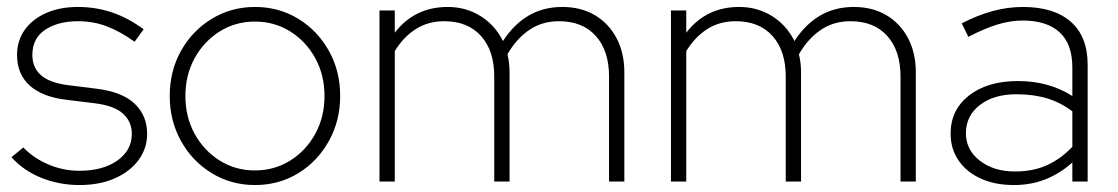

<svg xmlns="http://www.w3.org/2000/svg" viewBox="-20 -522 3213 552"><path d="M208 10Q151 10 99.5 -10.5Q48 -31 13 -70L47 -98Q77 -67 119.5 -49Q162 -31 208 -31Q276 -31 317.5 -60.5Q359 -90 359 -137Q359 -172 334 -195Q309 -218 253 -225L172 -235Q102 -243 65.5 -276Q29 -309 29 -364Q29 -405 51 -436Q73 -467 112.5 -484.5Q152 -502 204 -502Q254 -502 300 -487Q346 -472 393 -438L367 -402Q325 -432 286.5 -446.5Q248 -461 205 -461Q147 -461 110 -436.5Q73 -412 73 -364Q73 -328 97.5 -306Q122 -284 177 -277L257 -267Q331 -258 367 -224Q403 -190 403 -137Q403 -95 378 -61.5Q353 -28 309.5 -9Q266 10 208 10Z M713 10Q645 10 589 -24Q533 -58 500.5 -116.5Q468 -175 468 -246Q468 -318 500.5 -376Q533 -434 589 -468Q645 -502 713 -502Q782 -502 837.5 -468Q893 -434 925.5 -376Q958 -318 958 -246Q958 -175 925.5 -116.5Q893 -58 837.5 -24Q782 10 713 10ZM713 -32Q769 -32 814.5 -60.5Q860 -89 886.5 -137.5Q913 -186 913 -246Q913 -306 886.5 -354.5Q860 -403 814.5 -431.5Q769 -460 713 -460Q657 -460 611.5 -431.5Q566 -403 539.5 -354.5Q513 -306 513 -246Q513 -186 539.5 -137.5Q566 -89 611.5 -60.5Q657 -32 713 -32Z M1071 0V-492H1115V-428Q1172 -502 1267 -502Q1320 -502 1362 -475.5Q1404 -449 1426 -404Q1457 -452 1499.5 -477Q1542 -502 1597 -502Q1650 -502 1690 -478.5Q1730 -455 1752.5 -412.5Q1775 -370 1775 -314V0H1731V-302Q1731 -376 1693 -418.5Q1655 -461 1587 -461Q1538 -461 1501 -435.5Q1464 -410 1439 -366Q1442 -353 1443.5 -340.5Q1445 -328 1445 -314V0H1401V-302Q1401 -376 1363 -418.5Q1325 -461 1257 -461Q1211 -461 1175.5 -438.5Q1140 -416 1115 -375V0Z M1909 0V-492H1953V-428Q2010 -502 2105 -502Q2158 -502 2200 -475.5Q2242 -449 2264 -404Q2295 -452 2337.5 -477Q2380 -502 2435 -502Q2488 -502 2528 -478.5Q2568 -455 2590.5 -412.5Q2613 -370 2613 -314V0H2569V-302Q2569 -376 2531 -418.5Q2493 -461 2425 -461Q2376 -461 2339 -435.5Q2302 -410 2277 -366Q2280 -353 2281.5 -340.5Q2283 -328 2283 -314V0H2239V-302Q2239 -376 2201 -418.5Q2163 -461 2095 -461Q2049 -461 2013.5 -438.5Q1978 -416 1953 -375V0Z M2895 10Q2841 10 2800 -8.5Q2759 -27 2736 -60.5Q2713 -94 2713 -138Q2713 -206 2766 -247.5Q2819 -289 2907 -289Q2995 -289 3063 -246V-328Q3063 -396 3026 -429.5Q2989 -463 2920 -463Q2886 -463 2849 -452Q2812 -441 2764 -416L2745 -455Q2792 -479 2835 -490.5Q2878 -502 2921 -502Q3010 -502 3058.5 -459.5Q3107 -417 3107 -336V0H3063V-55Q3029 -24 2987 -7Q2945 10 2895 10ZM2757 -139Q2757 -91 2797 -60Q2837 -29 2898 -29Q2951 -29 2991 -47.5Q3031 -66 3063 -100V-202Q3030 -227 2991 -239Q2952 -251 2902 -251Q2837 -251 2797 -220Q2757 -189 2757 -139Z"/></svg>

Font: Red Hat Display VF
Style: Regular
Weight: 300
Designer: Pentagram, MCKL
Foundry: Pentagram, MCKL
Version: Version 1.023